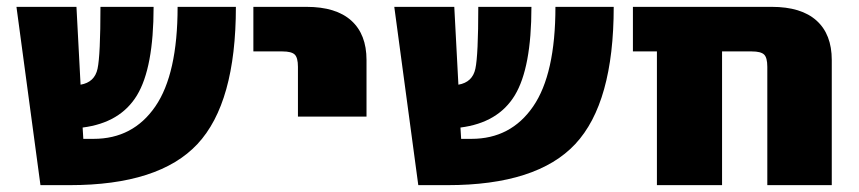

<svg xmlns="http://www.w3.org/2000/svg" viewBox="-20 -540 2504 560"><path d="M98 0 28 -520H203L215 -293Q256 -300 264.5 -339.5Q273 -379 273 -520H428Q428 -342 379.5 -262Q331 -182 221 -168L223 -135H253Q368 -135 433 -229.5Q498 -324 498 -520H668Q668 -240 556 -120Q444 0 183 0Z M719 -390V-520H874Q960 -520 1004.5 -480Q1049 -440 1049 -365V-200H849V-345Q849 -372 839.5 -381Q830 -390 804 -390Z M1200 0 1130 -520H1305L1317 -293Q1358 -300 1366.5 -339.5Q1375 -379 1375 -520H1530Q1530 -342 1481.5 -262Q1433 -182 1323 -168L1325 -135H1355Q1470 -135 1535 -229.5Q1600 -324 1600 -520H1770Q1770 -240 1658 -120Q1546 0 1285 0Z M2218 -345Q2218 -372 2208.5 -381Q2199 -390 2173 -390H2086V0H1896V-390H1826V-520H2231Q2317 -520 2361.5 -480Q2406 -440 2406 -365V0H2218Z"/></svg>

Font: Mplus 1p Black
Style: Regular
Weight: 900
Version: Version 1.061